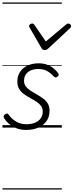

<svg xmlns="http://www.w3.org/2000/svg" viewBox="-20 -1030 594 1550"><path d="M192 19Q145 19 109.5 4Q74 -11 49.5 -33Q25 -55 13 -76Q8 -84 9.5 -92Q11 -100 20 -106Q30 -113 37 -113.5Q44 -114 50 -104Q74 -70 110 -48.5Q146 -27 194 -27Q231 -27 260.5 -38.5Q290 -50 307.5 -73Q325 -96 325 -130Q325 -157 310 -176.5Q295 -196 271.5 -211Q248 -226 222 -240Q196 -254 172.5 -271Q149 -288 134.5 -312.5Q120 -337 120 -372Q120 -416 141.5 -449Q163 -482 202 -500.5Q241 -519 292 -519Q333 -519 364.5 -506Q396 -493 417.5 -474Q439 -455 450 -438Q455 -430 454 -424Q453 -418 442 -410Q435 -404 428 -405Q421 -406 414 -413Q387 -442 359 -457.5Q331 -473 288 -473Q237 -473 205.5 -448Q174 -423 174 -378Q174 -351 188.5 -332Q203 -313 226.5 -298Q250 -283 276.5 -268Q303 -253 326.5 -236Q350 -219 365 -195Q380 -171 380 -136Q380 -86 354.5 -51Q329 -16 286.5 1.5Q244 19 192 19ZM532 -840Q540 -840 547 -833.5Q554 -827 554 -818Q554 -813 551.5 -809.5Q549 -806 545 -802L370 -639Q362 -631 355 -628.5Q348 -626 340 -626Q333 -626 327 -629Q321 -632 316 -640L221 -804Q218 -808 216.5 -812Q215 -816 215 -819Q215 -829 224 -834.5Q233 -840 239 -840Q246 -840 250 -837.5Q254 -835 257 -830L350 -695L511 -830Q518 -835 522 -837.5Q526 -840 532 -840ZM0 490H479V500H0ZM0 -20H479V0H0ZM0 -505H479V-500H0ZM0 -1010H479V-1000H0Z"/></svg>

Font: Playwrite AU QLD Guides
Style: Regular
Weight: 400
Designer: Veronika Burian, José Scaglione
Foundry: TypeTogether
Version: Version 1.003